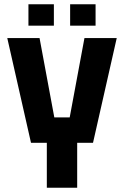

<svg xmlns="http://www.w3.org/2000/svg" viewBox="-20 -878 580 898"><path d="M199 0V-210H125L14 -700H165L234 -329H306L375 -700H526L415 -210H341V0ZM113 -758V-858H232V-758ZM308 -758V-858H427V-758Z"/></svg>

Font: Tektur SemiCondensed SemiBold
Style: Regular
Weight: 600
Width: 4
Designer: Adam Jagosz
Foundry: Adam Jagosz
Version: Version 1.005;gftools[0.9.30]